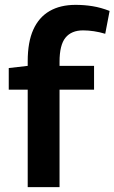

<svg xmlns="http://www.w3.org/2000/svg" viewBox="-20 -770 471 790"><path d="M94 0V-401H16V-490L94 -499V-518Q94 -597 117 -648Q140 -699 184 -724.5Q228 -750 291 -750Q327 -750 361 -744.5Q395 -739 431 -725L413 -631Q390 -638 366.5 -641.5Q343 -645 322 -645Q274 -645 249.5 -615Q225 -585 225 -516V-499H367V-401H225V0Z"/></svg>

Font: Georama ExtraCondensed Thin SemiBold
Style: Regular
Weight: 600
Version: Version 1.001